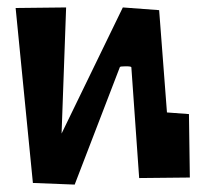

<svg xmlns="http://www.w3.org/2000/svg" viewBox="-20 -500 551 516"><path d="M302.2 -319.8 180.7 -3.9 68.4 -8.3 22 -478.5 157.7 -480 145.5 -141.1 310.1 -480 407.7 -472.7 428.7 -197.8 487.8 -193.4 490.2 -22.9 354 -21.5 333 -319.3Q332.5 -321.8 317.9 -321.8Q303.2 -321.8 302.2 -319.8Z"/></svg>

Font: Some Time Later
Style: Regular
Weight: 400
Version: Version 003.300